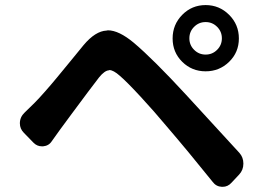

<svg xmlns="http://www.w3.org/2000/svg" viewBox="-20 -762 1027 750"><path d="M738.3 -657.2Q719.7 -638.7 719.7 -612.3Q719.7 -585.9 738.3 -567.4Q756.8 -548.8 783.2 -548.8Q809.6 -548.8 828.1 -567.4Q846.7 -585.9 846.7 -612.3Q846.7 -638.7 828.1 -657.2Q809.6 -675.8 783.2 -675.8Q756.8 -675.8 738.3 -657.2ZM691.9 -520.5Q654.3 -557.6 654.3 -611.8Q654.3 -666 691.9 -704.1Q729.5 -742.2 783.2 -742.2Q836.9 -742.2 875 -704.1Q913.1 -666 913.1 -611.8Q913.1 -557.6 875 -520.5Q836.9 -483.4 783.2 -483.4Q729.5 -483.4 691.9 -520.5ZM182.6 -210.9Q170.9 -192.4 148.4 -190.4Q145.5 -190.4 143.6 -190.4Q125 -190.4 111.3 -204.1L73.2 -243.2Q57.6 -258.8 57.6 -280.3Q57.6 -304.7 76.2 -322.3Q91.8 -336.9 115.2 -360.4Q130.9 -376 156.2 -404.8Q181.6 -433.6 201.2 -457.5Q220.7 -481.4 256.3 -524.4Q292 -567.4 306.6 -585.9Q352.5 -640.6 396.5 -642.6Q399.4 -643.6 401.4 -643.6Q444.3 -643.6 502.9 -594.7Q579.1 -530.3 707 -391.6Q906.2 -174.8 915 -165Q930.7 -147.5 930.7 -123Q930.7 -97.7 914.1 -80.1L884.8 -48.8Q870.1 -32.2 849.6 -32.2Q848.6 -32.2 846.7 -32.2Q824.2 -33.2 810.5 -51.8Q714.8 -170.9 631.8 -267.6Q583 -326.2 528.8 -384.8Q474.6 -443.4 448.2 -465.8Q422.9 -488.3 407.2 -488.3Q406.2 -488.3 405.3 -487.3Q388.7 -486.3 367.2 -460Q349.6 -437.5 322.3 -400.9Q294.9 -364.3 261.2 -318.8Q227.5 -273.4 214.8 -255.9Q200.2 -236.3 182.6 -210.9Z"/></svg>

Font: Gen Jyuu Gothic P Bold
Style: Bold
Weight: 700
Designer: [Source Han Sans]
Ryoko NISHIZUKA  (kana & ideographs); Paul D. Hunt (Latin, Greek & Cyrillic); Wenlong ZHANG  (bopomofo
Version: Version 1.002.20150607